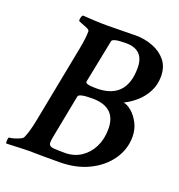

<svg xmlns="http://www.w3.org/2000/svg" viewBox="-128 -747 795 851"><g transform="rotate(20 269.5 -321.5)"><path d="M-5.9 2.9Q-7.8 1 -7.8 -5.9Q-7.8 -26.4 -2 -26.4Q5.9 -26.4 19 -30.3Q32.2 -34.2 44.4 -39.6Q56.6 -44.9 59.6 -50.8Q73.2 -79.1 85 -138.7L156.2 -505.9Q161.1 -532.2 163.6 -552.7Q166 -573.2 166 -588.9Q166 -595.7 152.3 -601.6Q138.7 -607.4 125 -612.3Q111.3 -617.2 111.3 -620.1Q111.3 -638.7 119.1 -646.5Q146.5 -644.5 175.3 -643.1Q204.1 -641.6 234.4 -641.6Q248 -641.6 269 -642.1Q290 -642.6 312 -642.6Q334 -642.6 350.1 -643.1Q366.2 -643.6 369.1 -643.6Q412.1 -643.6 450.7 -628.9Q489.3 -614.3 513.2 -585Q537.1 -555.7 537.1 -510.7Q537.1 -471.7 520.5 -439.5Q503.9 -407.2 478 -384.3Q452.1 -361.3 424.8 -347.7L420.9 -345.7Q439.5 -342.8 460 -325.2Q480.5 -307.6 495.1 -279.3Q509.8 -251 509.8 -215.8Q509.8 -157.2 475.6 -107.9Q441.4 -58.6 381.3 -29.3Q321.3 0 242.2 0H173.8Q140.6 0 123.5 -0.5Q106.4 -1 105.5 -1Q94.7 -1 66.9 0Q39.1 1 -5.9 2.9ZM285.2 -363.3Q426.8 -363.3 426.8 -510.7Q426.8 -596.7 340.8 -596.7Q278.3 -596.7 275.4 -582L234.4 -377Q231.4 -363.3 285.2 -363.3ZM252 -46.9Q294.9 -46.9 327.6 -68.4Q360.4 -89.8 378.9 -127Q397.5 -164.1 397.5 -211.9Q397.5 -315.4 284.2 -315.4Q221.7 -315.4 218.8 -300.8L178.7 -93.8Q175.8 -79.1 175.8 -68.4Q175.8 -49.8 200.2 -48.3Q224.6 -46.9 252 -46.9Z"/></g></svg>

Font: Crimson Text SemiBold
Style: Italic
Weight: 600
Italic angle: -11°
Designer: Sebastian Kosch
Foundry: Sebastian Kosch
Version: Version 1.100; ttfautohint (v1.8.4)